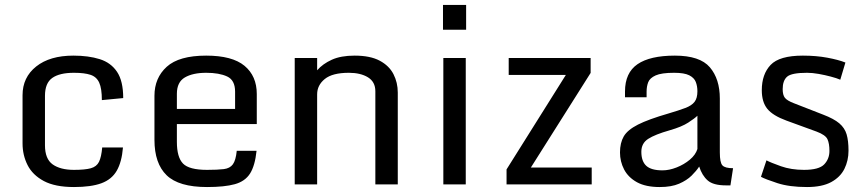

<svg xmlns="http://www.w3.org/2000/svg" viewBox="-20 -755 3550 786"><path d="M282.7 10.7Q205.6 10.7 159.4 -13.9Q113.3 -38.6 92.8 -79.3Q72.3 -120.1 72.3 -168V-365.2Q72.3 -438.5 128.2 -482.9Q184.1 -527.3 280.3 -527.3Q342.3 -527.3 388.2 -512.9Q434.1 -498.5 459.2 -460.9Q484.4 -423.3 484.4 -353.5L397 -345.2Q397 -392.6 386.2 -416.5Q375.5 -440.4 350.6 -448.7Q325.7 -457 282.7 -457Q223.6 -457 193.8 -435.8Q164.1 -414.6 164.1 -362.8V-160.2Q164.1 -104.5 195.6 -82Q227.1 -59.6 282.7 -59.6Q328.1 -59.6 351.8 -66.2Q375.5 -72.8 385.3 -92.5Q395 -112.3 398.4 -151.4H483.4Q478.5 -91.8 458 -56.2Q437.5 -20.5 395.3 -4.9Q353 10.7 282.7 10.7Z M612.3 -182.6V-362.8Q612.3 -436 662.6 -481.7Q712.9 -527.3 824.2 -527.3Q930.7 -527.3 981 -485.6Q1031.2 -443.8 1031.2 -370.1V-247.1H704.1V-174.3Q704.1 -111.3 729.2 -85.4Q754.4 -59.6 827.6 -59.6Q871.1 -59.6 896.2 -62.7Q921.4 -65.9 933.3 -82.3Q945.3 -98.6 949.2 -137.7H1030.3Q1023.9 -76.7 1003.7 -44.7Q983.4 -12.7 941.4 -1Q899.4 10.7 827.6 10.7Q711.9 10.7 662.1 -37.6Q612.3 -85.9 612.3 -182.6ZM942.4 -309.1V-379.9Q942.4 -426.8 909.9 -441.9Q877.4 -457 824.2 -457Q769.5 -457 736.8 -438Q704.1 -418.9 704.1 -371.1V-309.1Z M1186.5 -517.6H1278.3V-467.3Q1301.3 -493.7 1338.4 -510.5Q1375.5 -527.3 1431.6 -527.3Q1495.6 -527.3 1534.4 -506.6Q1573.2 -485.8 1590.8 -451.4Q1608.4 -417 1608.4 -376V0H1516.6V-381.3Q1516.6 -419.9 1486.3 -438.5Q1456.1 -457 1408.2 -457Q1340.8 -457 1309.6 -431.6Q1278.3 -406.2 1278.3 -368.7V0H1186.5Z M1794.9 -517.6H1886.7V0H1794.9ZM1793.5 -734.9H1888.2V-633.3H1793.5Z M2053.7 -61.5 2296.4 -448.2H2062.5V-517.6H2397.9V-456.5L2153.3 -69.3H2402.3V0H2053.7Z M2680.7 10.7Q2623.5 10.7 2587.6 -9Q2551.8 -28.8 2534.9 -61.3Q2518.1 -93.8 2518.1 -130.9Q2518.1 -169.9 2533.4 -196.5Q2548.8 -223.1 2591.6 -244.9Q2634.3 -266.6 2716.8 -290.5Q2759.8 -303.2 2785.6 -313Q2811.5 -322.8 2823.2 -337.9Q2835 -353 2835 -381.3Q2835 -402.3 2828.4 -419.4Q2821.8 -436.5 2801.5 -446.8Q2781.2 -457 2739.7 -457Q2688 -457 2664.1 -446.3Q2640.1 -435.5 2633.5 -418.2Q2627 -400.9 2627 -379.9V-356.9H2538.6V-380.4Q2538.6 -457 2589.8 -492.2Q2641.1 -527.3 2742.7 -527.3Q2845.2 -527.3 2886 -479.5Q2926.8 -431.6 2926.8 -351.6V-130.9Q2926.8 -89.8 2937.3 -78.1Q2947.8 -66.4 2981 -66.4L2970.2 3.9H2951.7Q2899.9 3.9 2877 -16.4Q2854 -36.6 2842.3 -73.2Q2831.1 -55.7 2811.3 -36.1Q2791.5 -16.6 2760 -2.9Q2728.5 10.7 2680.7 10.7ZM2691.9 -57.6Q2719.7 -57.6 2750 -69.6Q2780.3 -81.5 2804 -101.3Q2827.6 -121.1 2835 -145V-281.2Q2824.2 -270.5 2797.6 -253.2Q2771 -235.8 2721.7 -221.7Q2661.6 -204.6 2633.5 -186.5Q2605.5 -168.5 2605.5 -133.8Q2605.5 -94.7 2625.7 -76.2Q2646 -57.6 2691.9 -57.6Z M3095.2 -31.2 3117.7 -98.6Q3134.8 -89.4 3176.8 -74.5Q3218.8 -59.6 3271.5 -59.6Q3332.5 -59.6 3354 -82Q3375.5 -104.5 3375.5 -137.2Q3375.5 -167.5 3367.4 -185.1Q3359.4 -202.6 3322.8 -216.3L3199.7 -261.2Q3143.6 -281.7 3121.1 -309.6Q3098.6 -337.4 3098.6 -385.7Q3098.6 -451.2 3134.8 -489.3Q3170.9 -527.3 3266.6 -527.3Q3321.3 -527.3 3366.9 -518.8Q3412.6 -510.3 3440.9 -499L3419.9 -428.7Q3405.3 -435.1 3381.3 -441.4Q3357.4 -447.8 3331.5 -452.4Q3305.7 -457 3283.7 -457Q3220.7 -457 3202.4 -441.2Q3184.1 -425.3 3184.1 -390.1Q3184.1 -366.2 3193.1 -354.7Q3202.1 -343.3 3228.5 -333L3350.1 -285.6Q3393.6 -269 3415.8 -250.2Q3438 -231.4 3445.8 -205.1Q3453.6 -178.7 3453.6 -138.2Q3453.6 -97.7 3436.8 -63.7Q3419.9 -29.8 3382.6 -9.5Q3345.2 10.7 3283.7 10.7Q3211.4 10.7 3162.1 -5.4Q3112.8 -21.5 3095.2 -31.2Z"/></svg>

Font: Monda
Style: Regular
Weight: 400
Designer: Vernon Adams
Foundry: Vernon Adams
Version: Version 2.100; ttfautohint (v1.8.3)